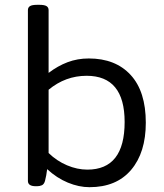

<svg xmlns="http://www.w3.org/2000/svg" viewBox="-20 -772 683 798"><path d="M352 6Q308 6 262 -13Q216 -32 176 -69Q173 -43 167 -20Q163 -6 154 -2Q145 2 134 2H129Q96 2 96 -20V-730Q96 -741 104.5 -746.5Q113 -752 135 -752H143Q165 -752 173.5 -746.5Q182 -741 182 -730V-469Q220 -498 261 -513.5Q302 -529 349 -529Q460 -529 523 -460.5Q586 -392 586 -262Q586 -138 525 -66Q464 6 352 6ZM343 -67Q498 -67 498 -265Q498 -457 340 -457Q252 -457 182 -399V-136Q216 -103 258.5 -85Q301 -67 343 -67Z"/></svg>

Font: Asap Semi Expanded
Style: Regular
Weight: 400
Width: 6
Designer: Pablo Cosgaya
Foundry: Omnibus-Type
Version: Version 3.001; ttfautohint (v1.8.4.7-5d5b)